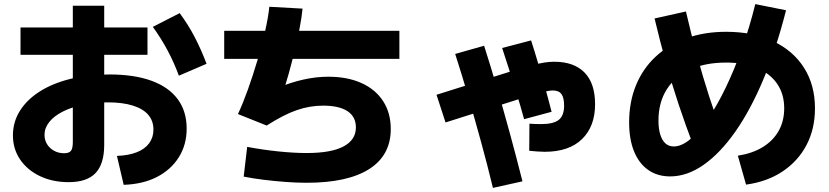

<svg xmlns="http://www.w3.org/2000/svg" viewBox="-20 -841 4040 936"><path d="M550 -81Q606 -83 646 -98.5Q686 -114 707 -142.5Q728 -171 728 -209Q728 -252 702.5 -281.5Q677 -311 627 -326.5Q577 -342 505 -342Q439 -342 383 -330Q327 -318 285 -296.5Q243 -275 220 -246Q197 -217 197 -184Q197 -158 209.5 -138Q222 -118 243.5 -106Q265 -94 293 -94Q317 -94 326 -106Q335 -118 335 -148V-813H488V-135Q488 -42 446 2.5Q404 47 315 47Q236 47 174.5 17.5Q113 -12 78 -63.5Q43 -115 43 -181Q43 -247 77.5 -301.5Q112 -356 174.5 -395.5Q237 -435 323.5 -456.5Q410 -478 513 -478Q634 -478 718 -447.5Q802 -417 846 -358Q890 -299 890 -214Q890 -135 851.5 -74Q813 -13 744.5 22Q676 57 583 60ZM80 -574V-707H699V-574ZM852 -472Q829 -535 797 -595Q765 -655 725 -710L856 -777Q898 -720 929 -660.5Q960 -601 987 -530Z M1475 50Q1427 50 1373 46Q1319 42 1266 35.5Q1213 29 1168 20L1185 -125Q1259 -111 1335.5 -103Q1412 -95 1475 -95Q1594 -95 1654.5 -127Q1715 -159 1715 -220Q1715 -272 1674 -299Q1633 -326 1555 -326Q1490 -326 1426.5 -304Q1363 -282 1280 -229L1140 -285Q1164 -336 1188.5 -404.5Q1213 -473 1235 -547Q1257 -621 1272.5 -689.5Q1288 -758 1293 -808L1455 -799Q1451 -757 1440.5 -703Q1430 -649 1416 -591.5Q1402 -534 1387.5 -482Q1373 -430 1359 -392L1332 -412Q1396 -439 1458.5 -453Q1521 -467 1580 -467Q1674 -467 1742.5 -436Q1811 -405 1848 -347.5Q1885 -290 1885 -212Q1885 -84 1780 -17Q1675 50 1475 50ZM1073 -554V-691H1927V-554Z M2635 -101Q2618 -101 2599 -102.5Q2580 -104 2560 -106L2561 -238Q2575 -237 2590 -236.5Q2605 -236 2617 -236Q2679 -236 2704.5 -257Q2730 -278 2730 -326Q2730 -365 2717 -382.5Q2704 -400 2675 -400Q2663 -400 2646 -396.5Q2629 -393 2599.5 -385Q2570 -377 2520 -361L2152 -244L2108 -379L2477 -495Q2536 -513 2572 -522.5Q2608 -532 2633 -536Q2658 -540 2682 -540Q2778 -540 2829.5 -487.5Q2881 -435 2881 -333Q2881 -225 2817.5 -163Q2754 -101 2635 -101ZM2383 75Q2356 -37 2325.5 -148Q2295 -259 2263.5 -367.5Q2232 -476 2199 -578L2340 -618Q2372 -518 2403.5 -410.5Q2435 -303 2466 -189.5Q2497 -76 2527 43ZM2535 -260Q2518 -323 2491 -410Q2464 -497 2428 -607L2569 -644Q2586 -592 2603.5 -532Q2621 -472 2638 -411.5Q2655 -351 2669 -296Z M3577 -82Q3648 -93 3698.5 -124Q3749 -155 3776 -203Q3803 -251 3803 -313Q3803 -382 3769 -432Q3735 -482 3671.5 -509Q3608 -536 3520 -536Q3418 -536 3344 -502Q3270 -468 3230 -404.5Q3190 -341 3190 -253Q3190 -213 3199 -184.5Q3208 -156 3224.5 -141.5Q3241 -127 3265 -127Q3302 -127 3344.5 -162Q3387 -197 3431 -261Q3475 -325 3517 -412Q3559 -499 3596.5 -603Q3634 -707 3662 -821L3812 -791Q3765 -606 3702.5 -456.5Q3640 -307 3566 -201Q3492 -95 3411 -38Q3330 19 3247 19Q3185 19 3140 -12.5Q3095 -44 3071 -103Q3047 -162 3047 -244Q3047 -344 3080.5 -425.5Q3114 -507 3176.5 -565Q3239 -623 3326 -654.5Q3413 -686 3520 -686Q3652 -686 3749.5 -640Q3847 -594 3900 -510Q3953 -426 3953 -313Q3953 -213 3912 -134.5Q3871 -56 3795.5 -5.5Q3720 45 3617 59ZM3360 -131Q3321 -234 3288 -333Q3255 -432 3226.5 -535Q3198 -638 3171 -751L3324 -785Q3350 -672 3378 -570Q3406 -468 3437 -371.5Q3468 -275 3505 -178Z"/></svg>

Font: M PLUS 1 Thin ExtraBold
Style: Regular
Weight: 800
Version: Version 1.001